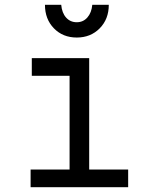

<svg xmlns="http://www.w3.org/2000/svg" viewBox="-20 -783 640 803"><path d="M108 0V-74H271V-466H113V-540H353V-74H516V0ZM236 -763Q239 -729 256.5 -709.5Q274 -690 301 -690Q328 -690 345.5 -710Q363 -730 366 -763H435Q435 -703 397 -664.5Q359 -626 301 -626Q243 -626 205.5 -664.5Q168 -703 168 -763Z"/></svg>

Font: CommitMono
Style: 450Regular
Weight: 450
Designer: Eigil Nikolajsen
Foundry: Eigil Nikolajsen
Version: Version 1.002